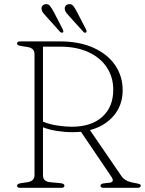

<svg xmlns="http://www.w3.org/2000/svg" viewBox="-20 -898 693 918"><path d="M566.5 -467.5Q566.5 -395 523.8 -344.8Q481 -294.5 410 -276L560 -57Q577.5 -31 617.5 -24.5Q640 -20.5 646.5 -18Q653 -15.5 653 -10Q653 0 637 0H476Q460.5 0 460.5 -10Q460.5 -19.5 477.5 -21.5L504 -24.5Q529.5 -27.5 512.5 -53L367 -268Q347 -266 326 -266Q290.5 -266 253 -271.8Q215.5 -277.5 185.5 -289.5V-60.5Q185.5 -30.5 218.5 -27L271 -22Q288 -20 288 -10Q288 0 273 0H76.5Q61.5 0 61.5 -10Q61.5 -19 78.5 -22L112.5 -27Q145 -32.5 145 -60.5V-639.5Q145 -667.5 112.5 -673L78.5 -678.5Q61.5 -681 61.5 -690Q61.5 -700 76.5 -700H266Q360.5 -700 427.8 -669.2Q495 -638.5 530.8 -585.8Q566.5 -533 566.5 -467.5ZM185.5 -675V-316.5Q216 -303.5 254.5 -297.8Q293 -292 323 -292Q416 -292 468.8 -339.2Q521.5 -386.5 521.5 -469Q521.5 -528.5 491.2 -575Q461 -621.5 404 -648.2Q347 -675 266 -675ZM236.5 -842 280.5 -757Q285 -746.5 281 -743Q274.5 -739 267 -746L201 -819.5Q193.5 -827.5 187 -835.5Q180.5 -843.5 179 -852.5Q177 -863 182.5 -869.8Q188 -876.5 197 -878Q210.5 -880 218.8 -869.8Q227 -859.5 236.5 -842ZM347.5 -842 391.5 -757Q396.5 -746.5 391.5 -743Q385 -738.5 378.5 -746L312 -819.5Q304.5 -827.5 298 -835.5Q291.5 -843.5 290 -852.5Q288 -863 293.5 -869.8Q299 -876.5 308 -878Q322 -880 330.2 -869.8Q338.5 -859.5 347.5 -842Z"/></svg>

Font: Fraunces 9pt Soft Thin
Style: Regular
Weight: 100
Version: Version 1.000;[b76b70a41]